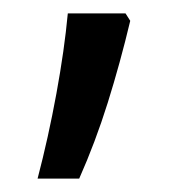

<svg xmlns="http://www.w3.org/2000/svg" viewBox="-20 -134 266 286"><path d="M174 -103Q159 -40 140.5 19Q122 78 98 132H36Q52 71 64 5.5Q76 -60 81 -114H167Z"/></svg>

Font: Noto Sans Lao UI ExtCond
Style: Regular
Weight: 400
Width: 2
Designer: Monotype Design Team
Foundry: Monotype Imaging Inc.
Version: Version 2.000; ttfautohint (v1.8.4.7-5d5b)